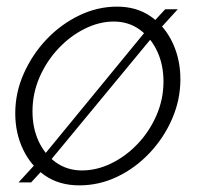

<svg xmlns="http://www.w3.org/2000/svg" viewBox="-20 -549 609 579"><path d="M219 10Q159 10 116 -19.5Q73 -49 49.5 -98.5Q26 -148 26 -207Q26 -270 52 -328Q78 -386 121 -431Q164 -476 219 -502.5Q274 -529 333 -529Q392 -529 434.5 -499.5Q477 -470 500.5 -420Q524 -370 524 -310Q524 -248 499 -190.5Q474 -133 431 -87.5Q388 -42 333.5 -16Q279 10 219 10ZM227 -35Q272 -35 316 -56.5Q360 -78 395.5 -115.5Q431 -153 452 -201.5Q473 -250 473 -303Q473 -354 454 -394.5Q435 -435 401.5 -459.5Q368 -484 323 -484Q279 -484 235 -462Q191 -440 155.5 -402Q120 -364 99 -315.5Q78 -267 78 -213Q78 -163 96.5 -123Q115 -83 149 -59Q183 -35 227 -35ZM101 -70 120 -49 74 1H36ZM105 -72 430 -468 451 -451 122 -53ZM432 -471 478 -521H516L454 -453Z"/></svg>

Font: Raleway Thin Light
Style: Italic
Weight: 300
Italic angle: -12°
Version: Version 4.026